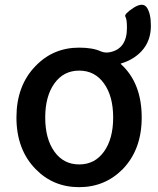

<svg xmlns="http://www.w3.org/2000/svg" viewBox="-20 -761 654 794"><path d="M127 -62Q48 -143 48 -275Q48 -407 127 -488Q200 -564 307 -564Q363 -564 396 -549Q414 -541 434 -545Q505 -559 505 -646Q505 -682 498.5 -692Q492 -702 531 -728Q571 -754 587.5 -729.5Q604 -705 604 -654Q604 -591 565 -549Q532 -514 482 -499Q477 -498 481 -495Q566 -417 566 -275Q566 -143 488 -62Q414 13 307 13Q200 13 127 -62ZM205 -134Q243 -81 307.5 -81Q372 -81 410 -134Q448 -187 448 -275Q448 -363 410 -416Q372 -469 307.5 -469Q243 -469 205 -416Q167 -363 167 -275Q167 -187 205 -134Z"/></svg>

Font: Resource Han Rounded CN Medium
Style: Regular
Weight: 500
Designer: Cyano Hao (round all glyphs); Ryoko NISHIZUKA 西塚涼子 (kana, bopomofo & ideographs); Paul D. Hunt (Latin, Greek & Cyrillic)
Foundry: Cyano Hao
Version: 0.990